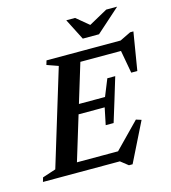

<svg xmlns="http://www.w3.org/2000/svg" viewBox="-153 -975 992 1114"><g transform="rotate(-15 342.5 -418.0)"><path d="M238.5 -626.5 170.5 -650.5 178 -676H383.5L177.5 0H-24.5L-17 -25.5L63.5 -52ZM605.5 -639.5 627 -617H296L315 -676H623L689 -708H708.5L671 -480H634.5ZM482.5 35.5 437.5 0H108L127.5 -59H473.5L421.5 -37.5L590 -210L621.5 -200L504.5 35.5ZM460 -224H412.5L433.5 -325.5H207.5L225 -383H451L492 -484.5H539.5L500 -354ZM654.5 -871 511.5 -743.5H414L349 -871H402L485 -802H464L589 -871Z"/></g></svg>

Font: Newsreader 16pt 16pt SemiBold
Style: Italic
Weight: 600
Italic angle: -17°
Version: Version 1.003